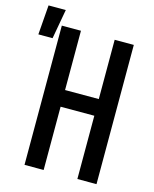

<svg xmlns="http://www.w3.org/2000/svg" viewBox="-165 -898 786 979"><g transform="rotate(15 228.0 -408.5)"><path d="M60 0V-735H161V-422H339V-735H440V0H339V-334H161V0ZM-44 -661 -32 -817H59L31 -661Z"/></g></svg>

Font: Iosevka Term Semibold
Style: Regular
Weight: 600
Monospace: yes
Designer: Belleve Invis
Foundry: Belleve Invis
Version: Version 31.4.0